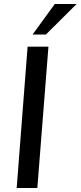

<svg xmlns="http://www.w3.org/2000/svg" viewBox="-20 -947 406 967"><path d="M64 0 119 -712H224L168 0ZM211 -773H144L256 -927H366Z"/></svg>

Font: Muli SemiBold
Style: Italic
Weight: 600
Italic angle: -4.541°
Designer: Vernon Adams
Foundry: Vernon Adams
Version: Version 2.100; ttfautohint (v1.8.1.43-b0c9)